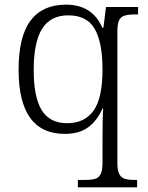

<svg xmlns="http://www.w3.org/2000/svg" viewBox="-20 -566 635 826"><path d="M315 208H346Q375 208 390.5 203Q406 198 413.5 182Q421 166 421 133V36Q421 -62 424 -99H421Q398 -47 359.5 -18.5Q321 10 259 10Q60 10 60 -266Q60 -409 111.5 -477.5Q163 -546 264 -546Q377 -546 420 -447H425L436 -536H574V-504H565Q533 -504 516.5 -499Q500 -494 492.5 -479Q485 -464 485 -431V135Q485 167 493 182.5Q501 198 516 203Q531 208 560 208H570V240H315ZM421 -267Q421 -383 387.5 -441.5Q354 -500 274 -500Q197 -500 161 -442Q125 -384 125 -265Q125 -148 159.5 -92Q194 -36 269 -36Q344 -36 382.5 -90Q421 -144 421 -267Z"/></svg>

Font: Noto Serif Light
Style: Regular
Weight: 300
Designer: Monotype Design Team
Foundry: Monotype Imaging Inc.
Version: Version 1.001